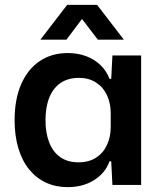

<svg xmlns="http://www.w3.org/2000/svg" viewBox="-20 -760 667 789"><path d="M258 9Q209 9 169 -9.5Q129 -28 100 -63.5Q71 -99 55.5 -150.5Q40 -202 40 -266Q40 -353 67.5 -415Q95 -477 144 -509.5Q193 -542 258 -542Q300 -542 334.5 -529Q369 -516 393.5 -492Q418 -468 430 -436H437L442 -532H560V0H442L437 -97H430Q413 -49 367 -20Q321 9 258 9ZM302 -93Q346 -93 375.5 -112.5Q405 -132 420 -165Q435 -198 435 -238V-295Q435 -336 419.5 -369Q404 -402 374.5 -421Q345 -440 305 -440Q260 -440 229.5 -419.5Q199 -399 183 -360Q167 -321 167 -266Q167 -213 182.5 -174Q198 -135 228 -114Q258 -93 302 -93ZM146 -597 256 -740H379L489 -597H382L317 -682L253 -597Z"/></svg>

Font: Mona Sans ExtraLight SemiBold
Style: Regular
Weight: 600
Version: Version 2.000